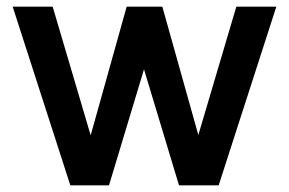

<svg xmlns="http://www.w3.org/2000/svg" viewBox="-20 -556 867 576"><path d="M412 -348 517 0H636L809 -536H689L575 -151L467 -536H360L252 -150L138 -536H18L191 0H307Z"/></svg>

Font: All Genders v4
Style: Regular
Weight: 400
Designer: Rassam Alawdi
Foundry: Rassam Art
Version: Version 3.100;FEAKit 1.0